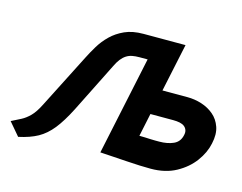

<svg xmlns="http://www.w3.org/2000/svg" viewBox="-79 -620 962 764"><g transform="rotate(15 402.5 -237.5)"><path d="M659 -302H556L598 -500H425Q380 -500 348 -485.5Q316 -471 293 -448.5Q270 -426 254 -399.5Q238 -373 226 -349L112 -125Q95 -91 78 -74Q61 -57 43.5 -48Q26 -39 4 -28L49 25Q96 15 127.5 -2.5Q159 -20 185 -52.5Q211 -85 239 -140L341 -344Q350 -363 359.5 -375Q369 -387 380 -394Q391 -401 404 -403.5Q417 -406 433 -406H467L381 0Q381 0 396.5 1Q412 2 437 3.5Q462 5 490.5 7Q519 9 545.5 10Q572 11 591 11Q651 11 695 -13Q739 -37 766 -73.5Q793 -110 801 -149Q810 -189 800 -218Q790 -247 768 -265.5Q746 -284 717.5 -293Q689 -302 659 -302ZM596 -102Q589 -102 579.5 -102Q570 -102 559.5 -102.5Q549 -103 537.5 -103.5Q526 -104 514 -104L534 -199H628Q643 -199 655 -196.5Q667 -194 674.5 -188Q682 -182 685 -173Q688 -164 685 -152Q679 -124 654.5 -113Q630 -102 596 -102Z"/></g></svg>

Font: Advent Pro
Style: Italic
Weight: 400
Italic angle: -12°
Designer: VivaRado, Andreas Kalpakidis
Foundry: VivaRado, Andreas Kalpakidis
Version: Version 3.000